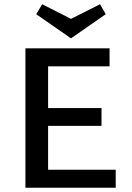

<svg xmlns="http://www.w3.org/2000/svg" viewBox="-20 -886 623 906"><path d="M479 -819 315 -705 151 -819 179 -866 315 -797 452 -866ZM207 -85H526V0H100V-658H497V-573H207V-376H459V-292H207Z"/></svg>

Font: EauTest Semibold
Style: Regular
Weight: 600
Designer: Christian Thalmann (Catharsis Fonts)
Version: Version 0.001;PS 000.001;hotconv 1.0.88;makeotf.lib2.5.64775